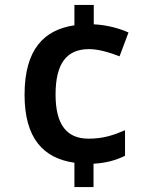

<svg xmlns="http://www.w3.org/2000/svg" viewBox="-20 -744 612 774"><path d="M358 -646V-724H280V-642C159 -624 79 -547 79 -362C79 -186 155 -106 280 -88V10H357V-84C407 -87 445 -97 484 -116V-219C437 -199 397 -185 337 -185C250 -185 204 -240 204 -363C204 -486 247 -546 339 -546C377 -546 420 -533 462 -517L498 -613C462 -629 415 -643 358 -646Z"/></svg>

Font: Noto Sans Kayah Li SemiBold
Style: Regular
Weight: 600
Designer: Monotype Design Team, Sérgio Martins
Foundry: Monotype Imaging Inc.
Version: Version 2.002